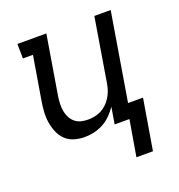

<svg xmlns="http://www.w3.org/2000/svg" viewBox="-128 -627 856 917"><g transform="rotate(-20 300.0 -168.5)"><path d="M410 183 441 0H366L380 -85Q366 -64 347.5 -45.5Q329 -27 306.5 -15Q284 -3 260 2.5Q236 8 212 8Q184 8 158 0Q132 -8 114 -26Q96 -44 86 -68.5Q76 -93 72 -119.5Q68 -146 70 -174Q72 -202 77 -230L113 -446H62L61 -520H208L158 -218Q155 -199 154.5 -180.5Q154 -162 157 -144.5Q160 -127 168 -111.5Q176 -96 189 -85Q202 -74 219 -69.5Q236 -65 255 -65Q272 -65 289.5 -68.5Q307 -72 322.5 -80Q338 -88 351 -100.5Q364 -113 373.5 -128Q383 -143 389 -159.5Q395 -176 398 -193L452 -520H535L461 -74H537L494 183Z"/></g></svg>

Font: Iosevka Plex Etoile
Style: Italic
Weight: 400
Italic angle: -9°
Designer: Belleve Invis
Foundry: Belleve Invis
Version: Version 25.1.1; ttfautohint (v1.8.4)